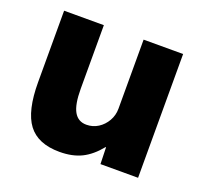

<svg xmlns="http://www.w3.org/2000/svg" viewBox="-98 -634 807 758"><g transform="rotate(20 305.5 -255.0)"><path d="M222 10Q131 10 90 -44.5Q49 -99 49 -220V-520H216V-253Q216 -187 233 -157Q250 -127 285 -127Q312 -127 334 -141Q356 -155 369.5 -178.5Q383 -202 383 -230V-520H549V0H391L389 -70H387Q353 -28 314.5 -9Q276 10 222 10Z"/></g></svg>

Font: M PLUS 2 Thin ExtraBold
Style: Regular
Weight: 800
Version: Version 1.001